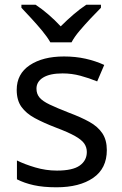

<svg xmlns="http://www.w3.org/2000/svg" viewBox="-20 -786 519 816"><path d="M434 -148Q434 -70 376 -30Q318 10 220 10Q164 10 123.5 1Q83 -8 52 -24V-104Q84 -88 129.5 -74.5Q175 -61 222 -61Q289 -61 319 -82.5Q349 -104 349 -140Q349 -160 338 -176Q327 -192 298.5 -208Q270 -224 217 -244Q165 -264 128 -284Q91 -304 71 -332Q51 -360 51 -404Q51 -472 106.5 -509Q162 -546 252 -546Q301 -546 343.5 -536.5Q386 -527 423 -510L393 -440Q359 -454 322 -464Q285 -474 246 -474Q192 -474 163.5 -456.5Q135 -439 135 -409Q135 -387 148 -371.5Q161 -356 191.5 -341.5Q222 -327 273 -307Q324 -288 360 -268Q396 -248 415 -219.5Q434 -191 434 -148ZM194 -606Q181 -629 159 -655.5Q137 -682 113 -708Q89 -734 71 -753V-766H131Q157 -749 185 -725Q213 -701 238 -674Q265 -701 293 -725Q321 -749 347 -766H409V-753Q390 -734 365.5 -708Q341 -682 318.5 -655.5Q296 -629 284 -606Z"/></svg>

Font: Noto Sans Hebrew Droid SemiBold
Style: Regular
Weight: 600
Designer: Monotype Design Team
Foundry: Monotype Imaging Inc.
Version: Version 1.100; ttfautohint (v1.8.4.7-5d5b)